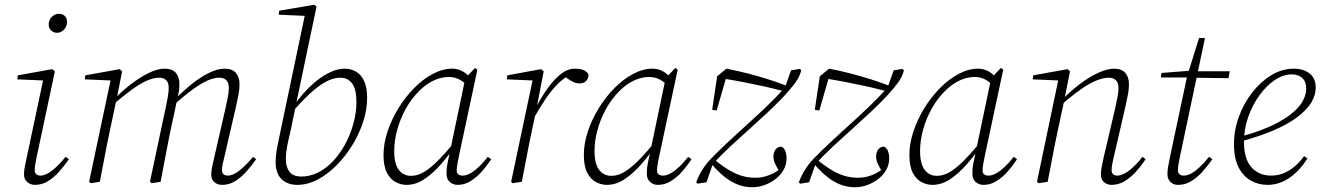

<svg xmlns="http://www.w3.org/2000/svg" viewBox="-20 -765 5564 808"><path d="M81 -31Q81 -46 84 -61.5Q87 -77 92 -100L163 -435L171 -426L53 -431L55 -448L200 -474L211 -465L135 -108Q132 -93 129 -77Q126 -61 126 -50Q126 -38 132.5 -32Q139 -26 151 -26Q172 -26 199.5 -47.5Q227 -69 256 -105L270 -95Q250 -66 228 -41.5Q206 -17 181 -2Q156 13 127 13Q108 13 94.5 1Q81 -11 81 -31ZM220 -627Q206 -627 195.5 -636.5Q185 -646 185 -662Q185 -682 198.5 -694.5Q212 -707 227 -707Q243 -707 252.5 -698Q262 -689 262 -673Q262 -653 249 -640Q236 -627 220 -627Z M362 6 355 0 447 -435 455 -426 337 -431 339 -448 484 -474 494 -465 471 -349 470 -346 440 -204Q429 -153 420 -103.5Q411 -54 400 0ZM618 6 611 0 678 -315Q682 -334 686 -356Q690 -378 690 -395Q690 -417 679.5 -427.5Q669 -438 651 -438Q627 -438 599 -426Q571 -414 535 -388Q499 -362 450 -320L449 -340H453Q490 -379 529.5 -409.5Q569 -440 606 -458Q643 -476 673 -476Q705 -476 720 -458.5Q735 -441 735 -411Q735 -394 732.5 -378.5Q730 -363 726 -347L724 -339L695 -204Q685 -153 675.5 -103.5Q666 -54 656 0ZM915 13Q895 13 882 1.5Q869 -10 869 -30Q869 -45 872.5 -61Q876 -77 881 -100L928 -305Q933 -329 938 -352.5Q943 -376 943 -394Q943 -417 932.5 -427.5Q922 -438 903 -438Q880 -438 853 -426Q826 -414 791 -388.5Q756 -363 708 -321L707 -341H711Q748 -380 786 -410.5Q824 -441 860 -458.5Q896 -476 925 -476Q957 -476 972.5 -458.5Q988 -441 988 -411Q988 -388 983.5 -366Q979 -344 973 -316L925 -108Q921 -92 917.5 -76.5Q914 -61 914 -49Q914 -38 920.5 -32Q927 -26 938 -26Q961 -26 988 -47.5Q1015 -69 1045 -105L1058 -95Q1038 -66 1015.5 -41.5Q993 -17 968.5 -2Q944 13 915 13Z M1231 13Q1209 13 1191.5 6Q1174 -1 1162.5 -13.5Q1151 -26 1145.5 -43.5Q1140 -61 1140 -82Q1140 -112 1146.5 -144.5Q1153 -177 1160 -211L1265 -711L1271 -698L1153 -703L1155 -720L1303 -745L1312 -737L1226 -327L1224 -317L1203 -215Q1197 -190 1192.5 -169.5Q1188 -149 1185.5 -131Q1183 -113 1183 -93Q1183 -63 1198 -42.5Q1213 -22 1250 -22Q1281 -22 1314 -37Q1347 -52 1378 -83Q1409 -115 1432 -157Q1455 -199 1467.5 -246Q1480 -293 1480 -335Q1480 -389 1462 -413.5Q1444 -438 1412 -438Q1382 -438 1349.5 -420Q1317 -402 1281.5 -368.5Q1246 -335 1206 -289L1196 -294H1199Q1232 -346 1271 -387Q1310 -428 1352 -452Q1394 -476 1431 -476Q1456 -476 1477.5 -464Q1499 -452 1512 -425Q1525 -398 1525 -353Q1525 -303 1508 -251.5Q1491 -200 1462 -153Q1433 -106 1395.5 -68.5Q1358 -31 1316 -9Q1274 13 1231 13Z M1691 13Q1667 13 1644.5 1Q1622 -11 1608 -38.5Q1594 -66 1594 -113Q1594 -161 1611 -212Q1628 -263 1657 -310Q1686 -357 1723 -394.5Q1760 -432 1801.5 -454Q1843 -476 1883 -476Q1901 -476 1917 -469.5Q1933 -463 1946 -451Q1959 -439 1968 -422L1952 -399Q1936 -418 1915 -429.5Q1894 -441 1869 -441Q1846 -441 1823.5 -433.5Q1801 -426 1780 -412Q1759 -398 1741 -379Q1710 -348 1687 -306Q1664 -264 1651.5 -218.5Q1639 -173 1639 -130Q1639 -75 1658.5 -50Q1678 -25 1710 -25Q1739 -25 1767.5 -43Q1796 -61 1829 -95Q1862 -129 1901 -177L1909 -167H1907Q1874 -118 1838.5 -77Q1803 -36 1766.5 -11.5Q1730 13 1691 13ZM1906 13Q1886 13 1872.5 0.5Q1859 -12 1859 -34Q1859 -46 1860 -56.5Q1861 -67 1864 -81.5Q1867 -96 1872 -119L1873 -124L1938 -435L1941 -439L1979 -479L1989 -472L1911 -107Q1908 -92 1905 -76Q1902 -60 1902 -47Q1902 -36 1909 -31Q1916 -26 1927 -26Q1950 -26 1978 -48Q2006 -70 2033 -105L2047 -95Q2028 -66 2006 -41.5Q1984 -17 1959 -2Q1934 13 1906 13Z M2225 -265 2218 -293H2226Q2249 -341 2277 -382.5Q2305 -424 2336 -450Q2367 -476 2399 -476Q2422 -476 2436 -470Q2450 -464 2457 -451Q2456 -434 2446.5 -424Q2437 -414 2419 -414Q2405 -414 2391.5 -420.5Q2378 -427 2362 -439L2349 -450L2383 -457V-452Q2356 -440 2329 -413.5Q2302 -387 2276.5 -349.5Q2251 -312 2225 -265ZM2131 0 2223 -435 2231 -426 2113 -431 2115 -448 2257 -474 2268 -465 2237 -304 2235 -294 2216 -204Q2205 -153 2196 -103.5Q2187 -54 2176 0L2137 6Z M2534 13Q2510 13 2487.5 1Q2465 -11 2451 -38.5Q2437 -66 2437 -113Q2437 -161 2454 -212Q2471 -263 2500 -310Q2529 -357 2566 -394.5Q2603 -432 2644.5 -454Q2686 -476 2726 -476Q2744 -476 2760 -469.5Q2776 -463 2789 -451Q2802 -439 2811 -422L2795 -399Q2779 -418 2758 -429.5Q2737 -441 2712 -441Q2689 -441 2666.5 -433.5Q2644 -426 2623 -412Q2602 -398 2584 -379Q2553 -348 2530 -306Q2507 -264 2494.5 -218.5Q2482 -173 2482 -130Q2482 -75 2501.5 -50Q2521 -25 2553 -25Q2582 -25 2610.5 -43Q2639 -61 2672 -95Q2705 -129 2744 -177L2752 -167H2750Q2717 -118 2681.5 -77Q2646 -36 2609.5 -11.5Q2573 13 2534 13ZM2749 13Q2729 13 2715.5 0.5Q2702 -12 2702 -34Q2702 -46 2703 -56.5Q2704 -67 2707 -81.5Q2710 -96 2715 -119L2716 -124L2781 -435L2784 -439L2822 -479L2832 -472L2754 -107Q2751 -92 2748 -76Q2745 -60 2745 -47Q2745 -36 2752 -31Q2759 -26 2770 -26Q2793 -26 2821 -48Q2849 -70 2876 -105L2890 -95Q2871 -66 2849 -41.5Q2827 -17 2802 -2Q2777 13 2749 13Z M3146 23Q3113 23 3084 11.5Q3055 0 3027 -22.5Q2999 -45 2969 -81L2982 -97Q3017 -68 3046 -50.5Q3075 -33 3102 -25Q3129 -17 3158 -17Q3179 -17 3198.5 -22Q3218 -27 3235 -36Q3252 -45 3266 -57L3269 -45L3261 -41Q3248 -63 3241.5 -77Q3235 -91 3235 -106Q3235 -124 3243.5 -135.5Q3252 -147 3267 -148Q3279 -144 3284.5 -130.5Q3290 -117 3290 -98Q3290 -73 3278 -51Q3266 -29 3245 -12.5Q3224 4 3198.5 13.5Q3173 23 3146 23ZM2953 2 2915 8 2910 2Q2921 -28 2936.5 -52Q2952 -76 2971 -96Q3007 -133 3044.5 -168Q3082 -203 3122 -239Q3162 -275 3202.5 -313.5Q3243 -352 3283 -396L3309 -469L3346 -475L3352 -469Q3345 -441 3325.5 -415Q3306 -389 3279 -360Q3245 -324 3208.5 -290Q3172 -256 3133.5 -221.5Q3095 -187 3056 -151Q3017 -115 2980 -75ZM2977 -303 2998 -444 3037 -476Q3084 -467 3126.5 -456Q3169 -445 3210.5 -432Q3252 -419 3296 -402L3282 -380Q3235 -393 3193 -402Q3151 -411 3108 -419.5Q3065 -428 3013 -436L3041 -456L2996 -300Z M3578 23Q3545 23 3516 11.5Q3487 0 3459 -22.5Q3431 -45 3401 -81L3414 -97Q3449 -68 3478 -50.5Q3507 -33 3534 -25Q3561 -17 3590 -17Q3611 -17 3630.5 -22Q3650 -27 3667 -36Q3684 -45 3698 -57L3701 -45L3693 -41Q3680 -63 3673.5 -77Q3667 -91 3667 -106Q3667 -124 3675.5 -135.5Q3684 -147 3699 -148Q3711 -144 3716.5 -130.5Q3722 -117 3722 -98Q3722 -73 3710 -51Q3698 -29 3677 -12.5Q3656 4 3630.5 13.5Q3605 23 3578 23ZM3385 2 3347 8 3342 2Q3353 -28 3368.5 -52Q3384 -76 3403 -96Q3439 -133 3476.5 -168Q3514 -203 3554 -239Q3594 -275 3634.5 -313.5Q3675 -352 3715 -396L3741 -469L3778 -475L3784 -469Q3777 -441 3757.5 -415Q3738 -389 3711 -360Q3677 -324 3640.5 -290Q3604 -256 3565.5 -221.5Q3527 -187 3488 -151Q3449 -115 3412 -75ZM3409 -303 3430 -444 3469 -476Q3516 -467 3558.5 -456Q3601 -445 3642.5 -432Q3684 -419 3728 -402L3714 -380Q3667 -393 3625 -402Q3583 -411 3540 -419.5Q3497 -428 3445 -436L3473 -456L3428 -300Z M3904 13Q3880 13 3857.5 1Q3835 -11 3821 -38.5Q3807 -66 3807 -113Q3807 -161 3824 -212Q3841 -263 3870 -310Q3899 -357 3936 -394.5Q3973 -432 4014.5 -454Q4056 -476 4096 -476Q4114 -476 4130 -469.5Q4146 -463 4159 -451Q4172 -439 4181 -422L4165 -399Q4149 -418 4128 -429.5Q4107 -441 4082 -441Q4059 -441 4036.5 -433.5Q4014 -426 3993 -412Q3972 -398 3954 -379Q3923 -348 3900 -306Q3877 -264 3864.5 -218.5Q3852 -173 3852 -130Q3852 -75 3871.5 -50Q3891 -25 3923 -25Q3952 -25 3980.5 -43Q4009 -61 4042 -95Q4075 -129 4114 -177L4122 -167H4120Q4087 -118 4051.5 -77Q4016 -36 3979.5 -11.5Q3943 13 3904 13ZM4119 13Q4099 13 4085.5 0.5Q4072 -12 4072 -34Q4072 -46 4073 -56.5Q4074 -67 4077 -81.5Q4080 -96 4085 -119L4086 -124L4151 -435L4154 -439L4192 -479L4202 -472L4124 -107Q4121 -92 4118 -76Q4115 -60 4115 -47Q4115 -36 4122 -31Q4129 -26 4140 -26Q4163 -26 4191 -48Q4219 -70 4246 -105L4260 -95Q4241 -66 4219 -41.5Q4197 -17 4172 -2Q4147 13 4119 13Z M4351 6 4344 0 4435 -435 4444 -426 4326 -431 4328 -448 4473 -474 4483 -465 4459 -345 4458 -339 4429 -204Q4418 -153 4409 -103.5Q4400 -54 4389 0ZM4658 13Q4639 13 4626 1.5Q4613 -10 4613 -30Q4613 -45 4616 -61Q4619 -77 4624 -100L4672 -305Q4677 -329 4682 -352.5Q4687 -376 4687 -394Q4687 -417 4676 -427.5Q4665 -438 4646 -438Q4623 -438 4593.5 -426Q4564 -414 4527 -388Q4490 -362 4442 -320L4440 -340H4445Q4482 -379 4522 -409.5Q4562 -440 4600.5 -458Q4639 -476 4668 -476Q4700 -476 4715.5 -458.5Q4731 -441 4731 -411Q4731 -388 4726.5 -366Q4722 -344 4716 -316L4668 -108Q4664 -92 4661 -76.5Q4658 -61 4658 -49Q4658 -38 4664 -32Q4670 -26 4682 -26Q4704 -26 4732 -47.5Q4760 -69 4788 -105L4801 -95Q4782 -66 4759.5 -41.5Q4737 -17 4712 -2Q4687 13 4658 13Z M4865 -439 4868 -458 4997 -468V-465H5155L5150 -436L4995 -438L4993 -439ZM4938 13Q4918 13 4905.5 0.5Q4893 -12 4893 -32Q4893 -46 4895.5 -61.5Q4898 -77 4903 -101L4976 -445L5026 -605H5051L4946 -108Q4943 -92 4940 -76.5Q4937 -61 4937 -49Q4937 -38 4943.5 -32Q4950 -26 4961 -26Q4977 -26 4994 -35.5Q5011 -45 5030 -63Q5049 -81 5068 -105L5082 -95Q5062 -66 5039.5 -41.5Q5017 -17 4992 -2Q4967 13 4938 13Z M5314 13Q5276 13 5244 -5Q5212 -23 5192.5 -60.5Q5173 -98 5173 -158Q5173 -217 5193.5 -273.5Q5214 -330 5249.5 -375.5Q5285 -421 5330 -448.5Q5375 -476 5425 -476Q5465 -476 5491 -456Q5517 -436 5517 -396Q5517 -364 5498 -333Q5479 -302 5440 -272.5Q5401 -243 5341 -217Q5281 -191 5199 -169L5197 -189Q5291 -214 5353.5 -247Q5416 -280 5446.5 -317Q5477 -354 5477 -393Q5477 -421 5460.5 -436.5Q5444 -452 5416 -452Q5380 -452 5344.5 -428Q5309 -404 5279.5 -363Q5250 -322 5232.5 -271.5Q5215 -221 5215 -169Q5215 -96 5246.5 -61Q5278 -26 5329 -26Q5358 -26 5383 -36.5Q5408 -47 5429.5 -65.5Q5451 -84 5468 -108L5482 -98Q5466 -73 5448 -53Q5430 -33 5408.5 -18Q5387 -3 5363.5 5Q5340 13 5314 13Z"/></svg>

Font: Source Serif 4 36pt Light
Style: Italic
Weight: 300
Italic angle: -12°
Designer: Frank Grießhammer
Foundry: Adobe Systems Incorporated
Version: Version 4.004;hotconv 1.0.116;makeotfexe 2.5.65601